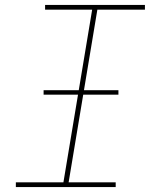

<svg xmlns="http://www.w3.org/2000/svg" viewBox="-20 -755 640 775"><path d="M44 0V-19H236L352 -716H162V-735H565V-716H373L257 -19H447V0ZM156 -373V-391H458V-373Z"/></svg>

Font: Iosevka Curly ThExObl
Style: Regular
Weight: 100
Width: 7
Italic angle: -9°
Monospace: yes
Designer: Belleve Invis
Foundry: Belleve Invis
Version: Version 11.1.0; ttfautohint (v1.8.3)